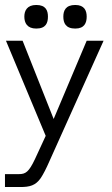

<svg xmlns="http://www.w3.org/2000/svg" viewBox="-23 -571 450 773"><path d="M58 182C97 182 120 176 141 146C151 131 163 108 176 78L394 -407H326L193 -92L68 -407H1L161 -24L118 69C93 122 80 130 53 130H-3V182ZM123 -456C162 -456 170 -479 170 -504C170 -528 162 -551 123 -551C86 -551 75 -528 75 -504C75 -479 86 -456 123 -456ZM280 -456C317 -456 326 -479 326 -504C326 -528 317 -551 280 -551C241 -551 232 -528 232 -504C232 -479 241 -456 280 -456Z"/></svg>

Font: OSH Darker Grotesque Medium
Style: Regular
Weight: 500
Designer: Gabriel Lam
Foundry: TypeRant
Version: Version 1.000;Glyphs 3.1.1 (3148)